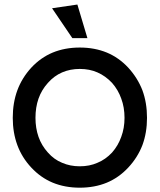

<svg xmlns="http://www.w3.org/2000/svg" viewBox="-20 -826 715 859"><path d="M336.9 13.7Q403.3 13.7 458 -8.8Q511.7 -31.2 553.7 -76.2Q595.7 -121.1 617.2 -176.8Q637.7 -232.4 637.7 -298.8Q637.7 -366.2 617.2 -421.9Q595.7 -477.5 553.7 -523.4Q511.7 -568.4 458 -590.8Q403.3 -613.3 336.9 -613.3Q270.5 -613.3 215.8 -590.8Q162.1 -568.4 120.1 -523.4Q78.1 -477.5 57.6 -421.9Q37.1 -366.2 37.1 -298.8Q37.1 -232.4 57.6 -176.8Q78.1 -121.1 120.1 -76.2Q162.1 -31.2 215.8 -8.8Q270.5 13.7 336.9 13.7ZM336.9 -82Q293.9 -82 257.8 -97.7Q221.7 -112.3 194.3 -143.6Q166 -174.8 152.3 -213.9Q138.7 -252.9 138.7 -298.8Q138.7 -345.7 152.3 -384.8Q166 -423.8 194.3 -455.1Q221.7 -486.3 257.8 -502Q293.9 -517.6 336.9 -517.6Q380.9 -517.6 416 -502Q452.1 -486.3 481.4 -455.1Q508.8 -423.8 522.5 -384.8Q537.1 -345.7 537.1 -298.8Q537.1 -252.9 522.5 -213.9Q508.8 -174.8 481.4 -143.6Q452.1 -112.3 416 -97.7Q380.9 -82 336.9 -82ZM303.7 -655.3Q320.3 -655.3 371.1 -655.3Q359.4 -692.4 326.2 -805.7Q297.9 -801.8 212.9 -789.1Q235.4 -755.9 303.7 -655.3Z"/></svg>

Font: TextaAlt
Style: Bold
Weight: 400
Designer: Daniel Hernandez & Miguel Hernandez
Version: Version 1.005;com.myfonts.easy.latinotype.texta.alt-bold.wfk